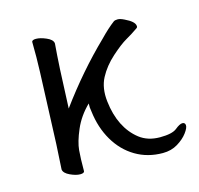

<svg xmlns="http://www.w3.org/2000/svg" viewBox="-79 -567 684 661"><g transform="rotate(-15 262.5 -236.5)"><path d="M72 -27 77 -115 87 -369Q89 -422 88 -475Q88 -483 103 -483Q118 -483 139 -474Q160 -465 162 -452V-449Q159 -414 156 -360L150 -222Q231 -333 325 -424Q354 -454 378 -472Q383 -475 392 -475Q401 -475 415 -468Q449 -452 450 -436Q451 -431 446 -428Q426 -414 404 -401.5Q382 -389 349 -359.5Q316 -330 297.5 -295Q279 -260 284.5 -211.5Q290 -163 308 -127Q326 -91 355.5 -68Q385 -45 428.5 -45Q472 -45 488.5 -58.5Q505 -72 514.5 -72Q524 -72 525 -62.5Q526 -53 513 -35.5Q500 -18 477 -4Q454 10 424 10Q370 10 327 -15.5Q284 -41 257 -87Q230 -133 223 -192L221 -207Q221 -214 221 -221Q186 -187 168 -145Q150 -103 147.5 -74.5Q145 -46 145 -1Q145 7 130 7Q115 7 94.5 -2.5Q74 -12 72 -25Z"/></g></svg>

Font: LXGW WenKai
Style: Regular
Weight: 400
Designer: LXGW / Fontworks Inc.
Foundry: LXGW / Fontworks Inc.
Version: Version 1.520; June 14, 2025